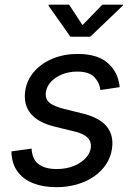

<svg xmlns="http://www.w3.org/2000/svg" viewBox="-20 -775 559 807"><path d="M217.3 11.7Q162.6 11.7 121.8 -3.9Q81.1 -19.5 56.9 -49.8Q32.7 -80.1 28.8 -124Q28.3 -127.9 28.1 -131.3Q27.8 -134.8 28.3 -138.7L112.8 -150.4Q115.2 -105 142.6 -84.7Q169.9 -64.5 218.3 -64.5Q257.3 -64.5 288.3 -76.7Q319.3 -88.9 338.9 -109.1Q358.4 -129.4 361.8 -153.8Q364.7 -179.2 348.9 -195.8Q333 -212.4 295.9 -221.7L210 -242.7Q140.1 -259.8 109.1 -297.4Q78.1 -335 85.9 -392.1Q92.8 -439 123.5 -474.1Q154.3 -509.3 201.9 -528.8Q249.5 -548.3 305.7 -548.3Q383.8 -548.3 426.3 -515.4Q468.8 -482.4 479.5 -430.2Q481 -424.8 481.7 -419.7Q482.4 -414.6 482.9 -408.7L402.3 -396.5Q397.9 -428.7 376 -451.4Q354 -474.1 304.2 -474.1Q270.5 -474.1 241.7 -462.6Q212.9 -451.2 194.6 -431.6Q176.3 -412.1 172.9 -387.7Q168.9 -360.4 187 -344.2Q205.1 -328.1 248.5 -317.4L327.6 -297.9Q397.5 -280.8 428.2 -243.7Q459 -206.5 450.7 -150.4Q445.8 -114.7 426.3 -85Q406.7 -55.2 375.5 -33.4Q344.2 -11.7 303.7 0Q263.2 11.7 217.3 11.7ZM270.5 -755.4 326.7 -669.4 410.2 -755.4H497.1L496.1 -751.5L359.4 -620.6H275.9L183.6 -751.5L184.6 -755.4Z"/></svg>

Font: Inter 17pt
Style: Italic
Weight: 400
Italic angle: -9.3988°
Version: Version 4.001;git-66647c0bb